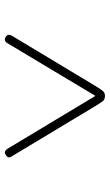

<svg xmlns="http://www.w3.org/2000/svg" viewBox="152 -1612 459 803"><g transform="rotate(90 381.5 -1210.5)"><path d="M129 -1030 345 -1389Q355 -1405 362 -1412.5Q369 -1420 381 -1420Q395 -1420 401.5 -1412.5Q408 -1405 418 -1389L634 -1030Q639 -1023 638 -1017Q637 -1011 628 -1005Q619 -1000 613.5 -1002Q608 -1004 603 -1011L381 -1380L160 -1011Q156 -1004 149.5 -1002Q143 -1000 134 -1005Q126 -1011 125.5 -1017Q125 -1023 129 -1030Z"/></g></svg>

Font: Playwrite BE WAL Thin
Style: Regular
Weight: 250
Version: Version 1.002